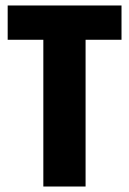

<svg xmlns="http://www.w3.org/2000/svg" viewBox="-20 -680 471 700"><path d="M138 0V-660H292V0ZM8 -535V-660H423V-535Z"/></svg>

Font: Bricolage Grotesque 24pt Condensed ExtraBold
Style: Regular
Weight: 800
Width: 3
Designer: Mathieu Triay
Foundry: Atelier Triay
Version: Version 1.001;gftools[0.9.33.dev8+g029e19f]